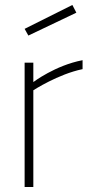

<svg xmlns="http://www.w3.org/2000/svg" viewBox="-20 -752 368 772"><path d="M94 -609 287 -701 271 -732 79 -636ZM114 0V-389C114 -389 214 -454 312 -474V-510C202 -489 114 -422 114 -422V-500H79V0Z"/></svg>

Font: RazerF5 Thin
Style: Regular
Weight: 250
Foundry: Razer Inc.
Version: Version 2